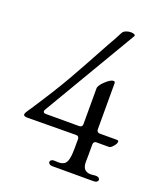

<svg xmlns="http://www.w3.org/2000/svg" viewBox="-130 -791 761 881"><g transform="rotate(20 250.0 -350.5)"><path d="M47 -170Q26 -170 26 -179Q26 -186 35 -199Q44 -212 48 -218Q123 -332 164.5 -404.5Q206 -477 278 -610Q296 -640 318 -683Q323 -692 334.5 -696.5Q346 -701 358 -701Q369 -701 375 -697.5Q381 -694 378 -689L109 -233Q106 -229 106 -224Q106 -215 119 -215H282Q289 -215 293 -219Q297 -223 297 -230V-404Q297 -419 321 -441.5Q345 -464 359 -464Q367 -464 367 -455V-230Q367 -223 371 -219Q375 -215 382 -215H467Q474 -215 474 -208Q474 -199 462.5 -185.5Q451 -172 442 -172H382Q375 -172 371 -168Q367 -164 367 -157V-104Q367 -97 366.5 -73Q366 -49 376 -37Q386 -25 408 -25Q412 -25 428 -27H433Q441 -27 446 -23Q451 -19 451 -14Q451 -8 445.5 -4Q440 0 430 0H230Q220 0 214.5 -4Q209 -8 209 -14Q209 -20 215.5 -24Q222 -28 232 -27Q238 -26 248 -26Q274 -26 284 -40Q294 -54 296 -88Q297 -99 297 -156Q297 -172 282 -172Z"/></g></svg>

Font: Hina Mincho
Style: Regular
Weight: 400
Designer: satsuyako
Foundry: satsuyako
Version: Version 1.100